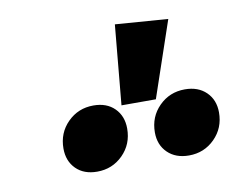

<svg xmlns="http://www.w3.org/2000/svg" viewBox="-51 -1018 591 484"><g transform="rotate(-10 245.0 -776.0)"><path d="M405 -945 339 -751H251L270 -955ZM255 -691Q255 -651 228 -624Q201 -597 162 -597Q128 -597 108 -617Q88 -637 88 -669Q88 -709 115 -736Q142 -763 181 -763Q215 -763 235 -743Q255 -723 255 -691ZM490 -691Q490 -651 463 -624Q436 -597 397 -597Q363 -597 342.5 -617Q322 -637 322 -669Q322 -709 349 -736Q376 -763 415 -763Q449 -763 469.5 -743Q490 -723 490 -691Z"/></g></svg>

Font: Fira Sans Condensed ExtraBold
Style: Italic
Weight: 800
Width: 3
Italic angle: -8°
Designer: bBox Type GmbH & Carrois Corporate GbR & Edenspiekermann AG
Foundry: bBox Type GmbH & Carrois Corporate GbR & Edenspiekermann AG
Version: Version 4.301